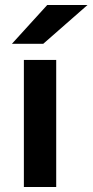

<svg xmlns="http://www.w3.org/2000/svg" viewBox="-20 -752 372 772"><path d="M170 -732H332L154 -576H28ZM76 -511H206V0H76Z"/></svg>

Font: OVRPSS Recut ExtraBold
Style: Regular
Weight: 800
Designer: Giant Group
Foundry: Giant Group
Version: Version 1.001;hotconv 1.0.109;makeotfexe 2.5.65596